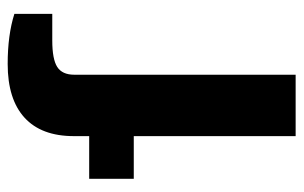

<svg xmlns="http://www.w3.org/2000/svg" viewBox="-162 -612 775 490"><g transform="rotate(-90 225.0 -367.5)"><path d="M122.1 0V-413.1H13.2V-526.9H122.1V-565.9Q122.1 -648.9 169.2 -691.9Q216.3 -734.9 306.2 -734.9Q380.4 -734.9 434.1 -717.8V-621.1H366.2Q318.4 -621.1 298.6 -608.4Q278.8 -595.7 278.8 -564.9V0Z"/></g></svg>

Font: Archivo Expanded
Style: Bold
Weight: 700
Width: 7
Designer: Hector Gatti
Foundry: Omnibus-Type
Version: Version 2.001